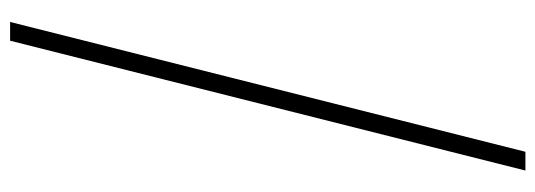

<svg xmlns="http://www.w3.org/2000/svg" viewBox="-368 -524 1084 389"><g transform="rotate(90 174.5 -329.0)"><path d="M24 193 287 -851H325L62 193Z"/></g></svg>

Font: Noto Sans Tamil UI ExtraCondensed ExtraLight
Style: Regular
Weight: 200
Width: 2
Designer: Jelle Bosma - Monotype Design Team
Foundry: Monotype Imaging Inc.
Version: Version 2.004; ttfautohint (v1.8.4.7-5d5b)